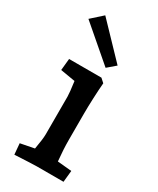

<svg xmlns="http://www.w3.org/2000/svg" viewBox="-193 -805 713 869"><g transform="rotate(30 163.0 -371.0)"><path d="M39 -52 111 -66Q121 -122 121 -146V-343Q121 -362 113 -420L36 -433L42 -494H211L231 -476Q228 -442 226 -394.5Q224 -347 224 -313V-176Q224 -127 230 -67L304 -60L298 0H158Q139 0 44 5ZM27 -695 85 -747 247 -578 205 -542Z"/></g></svg>

Font: Andada Pro SemiBold
Style: Regular
Weight: 600
Designer: Carolina Giovagnoli
Foundry: Huerta Tipografica
Version: Version 3.005